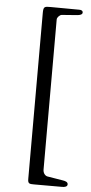

<svg xmlns="http://www.w3.org/2000/svg" viewBox="-60 -737 462 972"><g transform="rotate(5 170.5 -251.0)"><path d="M151 200H295C307 200 321 197 321 185C321 173 308 169 295 167L216 154C204 152 193 139 193 121V-642C193 -653 207 -666 216 -667L295 -673C308 -674 321 -678 321 -688C321 -698 312 -701 303 -701L158 -702C126 -702 120 -702 120 -668V175C120 199 128 200 151 200Z"/></g></svg>

Font: Garamond-Math
Style: Regular
Weight: 400
Version: Version 2019-08-16